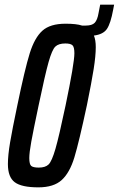

<svg xmlns="http://www.w3.org/2000/svg" viewBox="-20 -798 511 826"><path d="M471 -778 467 -757Q456 -697 440 -673.5Q424 -650 384 -645Q392 -626 392 -595Q392 -558 383 -501Q374 -444 354 -346Q320 -187 300 -121Q280 -55 245.5 -23.5Q211 8 145 8Q73 8 43.5 -14Q14 -36 14 -92Q14 -130 23.5 -186Q33 -242 54 -342Q87 -502 108 -569Q129 -636 162.5 -666Q196 -696 262 -696Q309 -696 333 -688H349Q376 -688 387.5 -700Q399 -712 404 -742L411 -778ZM300 -569Q300 -596 291.5 -603.5Q283 -611 261 -611Q232 -611 218 -597.5Q204 -584 189 -531Q174 -478 146 -344Q123 -235 114.5 -188Q106 -141 106 -118Q106 -91 114.5 -84Q123 -77 147 -77Q175 -77 189 -90.5Q203 -104 218.5 -157.5Q234 -211 262 -344Q300 -526 300 -569Z"/></svg>

Font: Saira Ultra Condensed SemiBold
Style: Italic
Weight: 600
Width: 1
Italic angle: -12°
Designer: Hector Gatti with collaboration of the Omnibus-Type team
Foundry: Omnibus-Type
Version: Version 1.001; ttfautohint (v1.8)